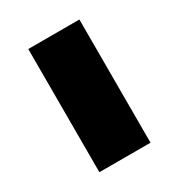

<svg xmlns="http://www.w3.org/2000/svg" viewBox="-128 -594 637 683"><g transform="rotate(-30 190.0 -253.0)"><path d="M85 0V-506H295V0Z"/></g></svg>

Font: Nunito Sans 7pt Expanded Black
Style: Regular
Weight: 900
Width: 7
Designer: Vernon Adams
Foundry: Vernon Adams
Version: Version 3.101;gftools[0.9.27]